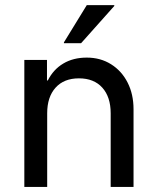

<svg xmlns="http://www.w3.org/2000/svg" viewBox="-20 -736 618 756"><path d="M75.8 0V-500H165V-419.2H168.3Q190 -462.5 229.2 -485.8Q268.3 -509.2 321.7 -509.2Q375.8 -509.2 417.5 -482.9Q459.2 -456.7 482.5 -410.8Q505.8 -365 505.8 -305.8V0H415.8V-290Q415.8 -354.2 382.9 -390.8Q350 -427.5 290.8 -427.5Q231.7 -427.5 198.8 -390.8Q165.8 -354.2 165.8 -290V0ZM231.7 -565.8V-569.2L321.7 -715.8H430V-712.5L299.2 -565.8Z"/></svg>

Font: Funnel Sans
Style: Regular
Weight: 400
Designer: NORD ID, Kristian Moeller
Foundry: Dicotype
Version: Version 1.000